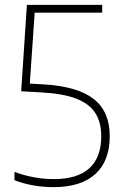

<svg xmlns="http://www.w3.org/2000/svg" viewBox="-20 -760 499 789"><path d="M431 -201Q431 -98.5 371.8 -44.8Q312.5 9 200.5 9Q157.5 9 116.2 1.8Q75 -5.5 39.5 -19.5V-53.5Q120 -24 201 -24Q297.5 -24 346.8 -68.2Q396 -112.5 396 -200Q396 -258.5 371.2 -296.2Q346.5 -334 293.5 -354.5Q240.5 -375 154.5 -380L67 -385L90.5 -740H400V-708H122.5L102.5 -416.5L163 -413Q300 -404.5 365.5 -352.8Q431 -301 431 -201Z"/></svg>

Font: Encode Sans Semi Condensed Thin
Style: Regular
Weight: 250
Width: 4
Designer: Multiple Designers
Foundry: Impallari Type
Version: Version 2.000